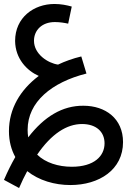

<svg xmlns="http://www.w3.org/2000/svg" viewBox="-35 -537 639 966"><path d="M61 409C74 378 88 350 102 324C161 371 240 394 319 394C464 394 584 317 584 178C584 59 495 -5 385 -5C279 -6 187 50 107 154C105 142 104 129 104 116C104 -24 225 -123 400 -167L374 -253C332 -243 293 -229 257 -212C207 -219 136 -264 136 -332C136 -384 175 -426 241 -426C266 -426 290 -422 308 -418L326 -504C301 -511 272 -517 239 -517C135 -517 41 -449 41 -331C42 -241 101 -181 160 -155C67 -85 10 10 10 123C10 174 22 217 42 253C22 288 3 326 -15 368ZM378 87C449 87 491 126 491 184C491 248 439 302 326 302C259 302 194 282 152 241C224 136 301 87 378 87Z"/></svg>

Font: Noto Sans Arabic Cond Med
Style: Regular
Weight: 500
Width: 3
Designer: Monotype Design Team, Nadine Chahine, Nizar Qandah and Khaled Hosny
Foundry: Monotype Imaging Inc.
Version: Version 2.012